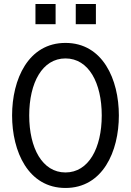

<svg xmlns="http://www.w3.org/2000/svg" viewBox="-20 -923 650 953"><path d="M305 -710C120 -710 40 -529 40 -350C40 -171 120 10 305 10C490 10 570 -171 570 -350C570 -529 490 -710 305 -710ZM305 -67C190 -67 125 -188 125 -350C125 -512 190 -633 305 -633C420 -633 485 -512 485 -350C485 -188 420 -67 305 -67ZM156 -803H256V-903H156ZM356 -803H456V-903H356Z"/></svg>

Font: Necto Mono
Style: Regular
Weight: 400
Designer: Marco Condello
Foundry: Collletttivo
Version: Version 1.300;Glyphs 3.2 (3217)